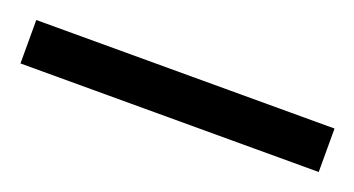

<svg xmlns="http://www.w3.org/2000/svg" viewBox="-29 -912 452 245"><g transform="rotate(20 197.5 -789.5)"><path d="M-5 -760V-819H400V-760Z"/></g></svg>

Font: Noto Serif Myanmar Cond SemBd
Style: Regular
Weight: 600
Width: 3
Designer: Ben Mitchell and the Monotype Design Team
Foundry: Monotype Imaging Inc.
Version: Version 2.106; ttfautohint (v1.8.4.7-5d5b)